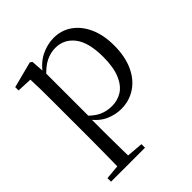

<svg xmlns="http://www.w3.org/2000/svg" viewBox="-215 -669 1067 1067"><g transform="rotate(-45 319.0 -135.5)"><path d="M41 260V232L152 222H189L308 232V260ZM125 260Q126 226 126.5 185.5Q127 145 127.5 103.5Q128 62 128 27V-287Q128 -338 127.5 -379.5Q127 -421 125 -458L36 -462V-488L190 -528L203 -520L209 -435L211 -430V-79L209 -69V27Q209 61 209.5 102.5Q210 144 210.5 185Q211 226 212 260ZM367 15Q322 15 277 -5Q232 -25 194 -77H181L195 -105Q233 -64 267.5 -48.5Q302 -33 343 -33Q387 -33 422.5 -55.5Q458 -78 479.5 -128.5Q501 -179 501 -261Q501 -375 458.5 -430Q416 -485 348 -485Q310 -485 273 -467Q236 -449 191 -398L181 -425H192Q231 -482 280.5 -506.5Q330 -531 380 -531Q441 -531 488 -498Q535 -465 562 -405Q589 -345 589 -263Q589 -177 560.5 -114.5Q532 -52 481.5 -18.5Q431 15 367 15Z"/></g></svg>

Font: Noto Serif SC
Style: Regular
Weight: 400
Designer: Ryoko NISHIZUKA 西塚涼子 (kana & ideographs); Frank Grießhammer (Latin, Greek & Cyrillic); Wenlong ZHANG 张文龙 (bopomofo); San
Foundry: Adobe
Version: Version 2.002-H1;hotconv 1.1.0;makeotfexe 2.6.0